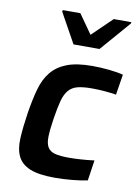

<svg xmlns="http://www.w3.org/2000/svg" viewBox="-85 -800 631 866"><g transform="rotate(10 230.5 -367.5)"><path d="M41 0ZM376 -6Q348 0 307 4Q266 8 228 8Q153 8 113 -8.5Q73 -25 57 -58Q41 -91 43.5 -140.5Q46 -190 56 -256Q66 -320 79.5 -369Q93 -418 120 -451Q147 -484 191.5 -501Q236 -518 307 -518Q344 -518 383.5 -514Q423 -510 449 -503L434 -409Q412 -413 381 -415.5Q350 -418 323 -418Q282 -418 257 -411.5Q232 -405 216.5 -387Q201 -369 192.5 -337.5Q184 -306 176 -255Q168 -203 167 -171Q166 -139 176.5 -121.5Q187 -104 210.5 -98Q234 -92 274 -92Q298 -92 329 -94Q360 -96 390 -100ZM130 -599ZM206 -599 130 -736 132 -743H212L274 -655L365 -743H446L444 -736L325 -599Z"/></g></svg>

Font: Azeri Sans SemiBold
Style: Italic
Weight: 600
Designer: Hector Gatti & Omnibus-Type (original fonts) / Cristiano Sobral (main changes and remastering)
Foundry: Omnibus-Type
Version: Version 0.07;August 21, 2020;FontCreator 13.0.0.2681 64-bit;